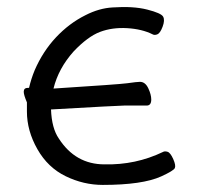

<svg xmlns="http://www.w3.org/2000/svg" viewBox="-20 -505 562 542"><path d="M270 17Q216 17 165.5 -7.5Q115 -32 85.5 -84Q56 -136 56 -190V-216Q47 -237 47 -246Q47 -257 59 -257H62Q68 -283 78 -307Q101 -360 138 -399.5Q175 -439 221 -462Q260 -482 298 -484Q356 -488 395.5 -478Q435 -468 440.5 -458Q446 -448 439 -429.5Q432 -411 424 -408Q416 -405 411 -408Q381 -423 339 -425.5Q297 -428 262.5 -415Q228 -402 188 -360Q145 -312 131 -255Q318 -267 339 -270Q367 -274 375 -274Q390 -274 398.5 -256Q407 -238 407 -224Q407 -207 394 -207H330Q316 -207 124 -196Q126 -143 146 -114Q193 -41 275 -41Q363 -39 440 -76Q445 -79 453 -76.5Q461 -74 469 -56Q477 -38 473.5 -30.5Q470 -23 435 -7Q382 17 270 17Z"/></svg>

Font: LXGW WenKai TC
Style: Regular
Weight: 400
Designer: LXGW / Fontworks Inc.
Foundry: LXGW / Fontworks Inc.
Version: Version 1.330